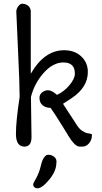

<svg xmlns="http://www.w3.org/2000/svg" viewBox="-20 -781 550 1036"><path d="M284 99Q284 142 245.5 188.5Q207 235 182 235Q172 235 165.5 229Q159 223 159 216.5Q159 210 163.5 201.5Q168 193 176 179Q192 149 199.5 116.5Q207 84 217.5 69Q228 54 240 54Q252 54 261 58Q285 69 285 92Q285 95 284 99ZM147 -258 150 -41Q150 10 112 10Q66 10 66 -58.5Q66 -127 86 -258Q86 -326 77 -514.5Q68 -703 68 -718Q68 -733 78.5 -747Q89 -761 100.5 -761Q112 -761 122 -756Q146 -745 146 -717Q146 -713 146 -710V-383Q219 -510 326 -510Q383 -510 418.5 -476.5Q454 -443 454 -393Q454 -311 369 -253L320 -221L394 -107Q407 -86 423.5 -75Q440 -64 451.5 -62.5Q463 -61 470 -59Q477 -57 476 -51Q476 -27 461 -8.5Q446 10 425 10Q421 10 409 10Q384 10 347 -51Q346 -54 344.5 -56Q343 -58 308 -114.5Q273 -171 253 -199Q227 -199 210 -213Q193 -227 193 -253Q193 -279 222 -291Q230 -294 238 -294Q261 -294 287 -269Q325 -286 354.5 -321Q384 -356 384 -384Q384 -444 322 -444Q266 -444 216 -388Q166 -332 147 -258Z"/></svg>

Font: Delius Swash Caps
Style: Regular
Weight: 400
Designer: Natalia Raices
Foundry: Natalia Raices
Version: Version 1.002